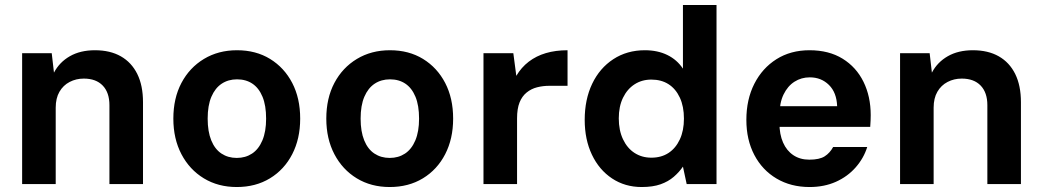

<svg xmlns="http://www.w3.org/2000/svg" viewBox="-20 -740 4195 772"><path d="M69 0V-526H188L197 -448Q219 -490 261 -514Q303 -538 362 -538Q423 -538 466 -513.5Q509 -489 532 -442.5Q555 -396 555 -329V0H420V-317Q420 -368 393 -396Q366 -424 317 -424Q286 -424 260 -410.5Q234 -397 219 -371Q204 -345 204 -307V0Z M932 12Q857 12 799.5 -23Q742 -58 709.5 -120Q677 -182 677 -263Q677 -345 709.5 -406.5Q742 -468 800 -503Q858 -538 933 -538Q1009 -538 1066 -503Q1123 -468 1155 -406.5Q1187 -345 1187 -263Q1187 -182 1155 -120Q1123 -58 1065.5 -23Q1008 12 932 12ZM932 -105Q967 -105 993.5 -122.5Q1020 -140 1035 -175.5Q1050 -211 1050 -263Q1050 -316 1035.5 -351Q1021 -386 995 -403.5Q969 -421 933 -421Q898 -421 871.5 -403.5Q845 -386 830 -351Q815 -316 815 -263Q815 -211 829.5 -175.5Q844 -140 870.5 -122.5Q897 -105 932 -105Z M1547 12Q1472 12 1414.5 -23Q1357 -58 1324.5 -120Q1292 -182 1292 -263Q1292 -345 1324.5 -406.5Q1357 -468 1415 -503Q1473 -538 1548 -538Q1624 -538 1681 -503Q1738 -468 1770 -406.5Q1802 -345 1802 -263Q1802 -182 1770 -120Q1738 -58 1680.5 -23Q1623 12 1547 12ZM1547 -105Q1582 -105 1608.5 -122.5Q1635 -140 1650 -175.5Q1665 -211 1665 -263Q1665 -316 1650.5 -351Q1636 -386 1610 -403.5Q1584 -421 1548 -421Q1513 -421 1486.5 -403.5Q1460 -386 1445 -351Q1430 -316 1430 -263Q1430 -211 1444.5 -175.5Q1459 -140 1485.5 -122.5Q1512 -105 1547 -105Z M1924 0V-526H2044L2056 -435Q2076 -469 2106 -492Q2136 -515 2175 -526.5Q2214 -538 2262 -538V-395H2189Q2163 -395 2139.5 -389Q2116 -383 2097.5 -368Q2079 -353 2069 -328Q2059 -303 2059 -264V0Z M2560 12Q2493 12 2441 -22.5Q2389 -57 2360 -118Q2331 -179 2331 -258Q2331 -340 2361 -403Q2391 -466 2446 -502Q2501 -538 2573 -538Q2624 -538 2663 -519Q2702 -500 2726 -464V-720H2861V0H2741L2726 -70Q2711 -48 2689 -29Q2667 -10 2636 1Q2605 12 2560 12ZM2599 -106Q2639 -106 2668 -125Q2697 -144 2713.5 -179.5Q2730 -215 2730 -263Q2730 -312 2713.5 -347.5Q2697 -383 2668 -401.5Q2639 -420 2599 -420Q2561 -420 2531.5 -401Q2502 -382 2485 -347Q2468 -312 2468 -264Q2468 -216 2485 -180Q2502 -144 2531.5 -125Q2561 -106 2599 -106Z M3235 12Q3160 12 3102.5 -22Q3045 -56 3013 -117Q2981 -178 2981 -258Q2981 -340 3013 -403Q3045 -466 3102 -502Q3159 -538 3235 -538Q3313 -538 3368 -504Q3423 -470 3452 -411Q3481 -352 3481 -277Q3481 -267 3480.5 -255Q3480 -243 3479 -230H3078V-313H3346Q3344 -368 3313 -398.5Q3282 -429 3236 -429Q3202 -429 3174.5 -411.5Q3147 -394 3130.5 -360Q3114 -326 3114 -274V-245Q3114 -200 3128.5 -167Q3143 -134 3170 -116Q3197 -98 3234 -98Q3275 -98 3296 -111.5Q3317 -125 3330 -149H3467Q3453 -104 3420.5 -67Q3388 -30 3341 -9Q3294 12 3235 12Z M3599 0V-526H3718L3727 -448Q3749 -490 3791 -514Q3833 -538 3892 -538Q3953 -538 3996 -513.5Q4039 -489 4062 -442.5Q4085 -396 4085 -329V0H3950V-317Q3950 -368 3923 -396Q3896 -424 3847 -424Q3816 -424 3790 -410.5Q3764 -397 3749 -371Q3734 -345 3734 -307V0Z"/></svg>

Font: DM Sans 9pt
Style: Bold
Weight: 700
Designer: Colophon Foundry, Jonny Pinhorn
Foundry: Colophon Foundry
Version: Version 4.004;gftools[0.9.30]